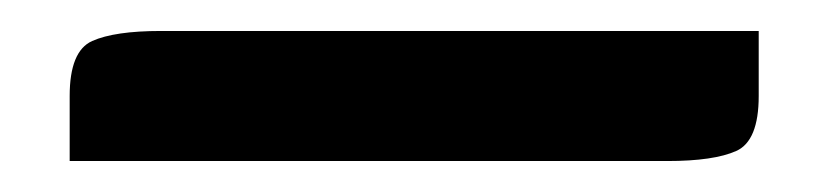

<svg xmlns="http://www.w3.org/2000/svg" viewBox="-20 -25 535 124"><path d="M25 37Q25 8 39.5 1.5Q54 -5 84 -5H470V37Q470 66 455.5 72.5Q441 79 411 79H25Z"/></svg>

Font: Changa
Style: Regular
Weight: 400
Designer: Eduardo Rodriguez Tunni
Foundry: Eduardo Rodriguez Tunni
Version: Version 3.003